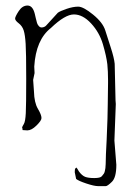

<svg xmlns="http://www.w3.org/2000/svg" viewBox="-20 -458 458 676"><path d="M96.7 -176.8 99.6 -135.7Q100.6 -96.7 113.3 -75.2Q126 -53.7 126 -43V-42Q126 -33.2 107.9 -15.6Q90.8 1 76.7 1Q75.7 1 75.2 1L59.6 0L58.6 -7.8L57.6 -8.8Q58.6 -12.7 64 -21.5Q69.3 -30.3 70.8 -59.6Q72.3 -88.9 72.3 -180.7Q72.3 -272.5 70.3 -303.7Q68.4 -335 63.5 -350.6Q58.6 -366.2 45.9 -376Q33.2 -385.7 33.2 -392.6Q33.2 -399.4 45.9 -418.9Q58.6 -438.5 76.9 -438.5Q95.2 -438.5 102.5 -409.2Q103.5 -405.3 106 -394Q108.4 -382.8 110.4 -377Q112.3 -371.1 116.7 -366.2Q121.1 -361.3 126.5 -361.3Q131.8 -361.3 136.2 -363.5Q140.6 -365.7 142.6 -368.2L183.6 -413.1Q191.4 -418.9 214.4 -426.8Q237.3 -434.6 255.4 -434.6Q273.4 -434.6 307.6 -406.7Q341.8 -378.9 350.6 -351.1Q359.4 -323.2 370.6 -288.6Q381.8 -253.9 383.8 -233.4L386.7 -107.4V-105.5L387.7 -91.8L382.8 37.1L389.6 122.1Q389.6 167 374 182.1Q358.4 197.3 352.5 197.3H325.2Q311.5 197.3 283.7 188Q255.9 178.7 248 171.9L243.2 148.4Q243.2 137.7 245.1 135.3Q247.1 132.8 249 131.8Q252 134.8 257.8 145.5Q268.6 160.2 279.8 164.6Q291 168.9 312 168.9Q333 168.9 338.4 162.6Q343.8 156.2 345.7 153.3Q347.7 150.4 349.1 144.5Q350.6 138.7 351.1 133.8Q351.6 128.9 352.1 119.6Q352.5 110.4 352.5 104Q352.5 97.7 353 84.5Q353.5 71.3 355.5 34.7Q357.4 -2 358.4 -40Q359.4 -78.1 359.4 -90.8L360.4 -165Q360.4 -170.4 360.4 -175.8Q360.4 -207.5 357.9 -231.9Q354.5 -260.7 342.3 -302.2Q330.1 -343.8 300.8 -375.5Q271.5 -407.2 240.2 -407.2Q209 -407.2 159.2 -359.4Q106.4 -318.4 100.6 -223.6L101.6 -203.1V-200.2Z"/></svg>

Font: Drukaatie burti
Style: Thin
Weight: 100
Version: Version 0.14